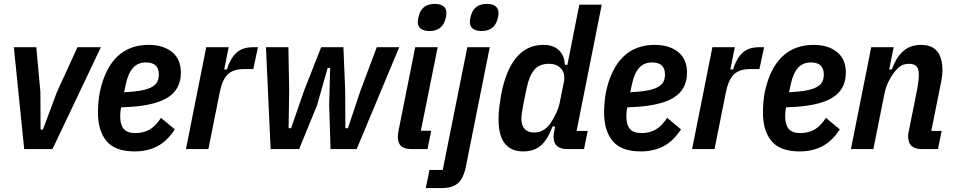

<svg xmlns="http://www.w3.org/2000/svg" viewBox="-20 -764 4894 984"><path d="M104 0 51 -522H166L187 -293L188 -100H200L272 -293L377 -522H497L249 0Z M670 12Q571 12 526.5 -40.5Q482 -93 482 -188Q482 -212 484.5 -241Q487 -270 492 -294Q517 -411 579.5 -472.5Q642 -534 742 -534Q816 -534 861.5 -497.5Q907 -461 907 -392Q907 -303 833.5 -260.5Q760 -218 601 -214Q598 -202 597 -189.5Q596 -177 596 -168Q596 -125 614 -103.5Q632 -82 674 -82Q715 -82 746.5 -100Q778 -118 805 -160L876 -101Q837 -41 786.5 -14.5Q736 12 670 12ZM728 -444Q686 -444 661 -415.5Q636 -387 624 -329L616 -291Q670 -294 704.5 -300.5Q739 -307 759 -318.5Q779 -330 786.5 -345.5Q794 -361 794 -382Q794 -444 728 -444Z M933 0 1037 -522H1152L1129 -408H1143Q1159 -462 1190 -492Q1221 -522 1277 -522H1302L1278 -410H1230Q1176 -410 1147.5 -383Q1119 -356 1106 -290L1048 0Z M1343 -522H1458L1462 -301L1459 -107H1472L1539 -301L1626 -522H1740L1749 -301L1750 -107H1763L1828 -301L1911 -522H2026L1808 0H1674L1667 -226L1672 -415H1659L1605 -225L1513 0H1367Z M2181 -605Q2152 -605 2136.5 -617Q2121 -629 2121 -651Q2121 -666 2127 -686Q2144 -744 2208 -744Q2237 -744 2252.5 -732Q2268 -720 2268 -698Q2268 -682 2262 -663Q2245 -605 2181 -605ZM2089 0Q2053 0 2036 -15Q2019 -30 2019 -64Q2019 -80 2023 -97L2108 -522H2223L2137 -94H2190L2171 0Z M2375 -522H2490L2368 88Q2356 149 2327.5 174.5Q2299 200 2242 200H2162L2181 107H2249ZM2448 -605Q2419 -605 2403.5 -617Q2388 -629 2388 -651Q2388 -666 2394 -686Q2411 -744 2475 -744Q2504 -744 2519.5 -732Q2535 -720 2535 -698Q2535 -682 2529 -663Q2512 -605 2448 -605Z M2887 0Q2817 0 2817 -63Q2817 -76 2821 -95L2825 -116H2812Q2786 -47 2751 -17.5Q2716 12 2662 12Q2600 12 2567.5 -28Q2535 -68 2535 -154Q2535 -184 2539 -216Q2543 -248 2548 -277Q2571 -401 2625 -467.5Q2679 -534 2765 -534Q2816 -534 2844.5 -506.5Q2873 -479 2875 -432H2888L2949 -740H3064L2935 -93H2992L2973 0ZM2717 -85Q2770 -85 2803 -135Q2819 -159 2831.5 -186.5Q2844 -214 2849 -240L2870 -345Q2878 -385 2856.5 -411Q2835 -437 2793 -437Q2744 -437 2718 -406Q2692 -375 2679 -312L2662 -229Q2658 -209 2655 -188Q2652 -167 2652 -155Q2652 -122 2668.5 -103.5Q2685 -85 2717 -85Z M3264 12Q3165 12 3120.5 -40.5Q3076 -93 3076 -188Q3076 -212 3078.5 -241Q3081 -270 3086 -294Q3111 -411 3173.5 -472.5Q3236 -534 3336 -534Q3410 -534 3455.5 -497.5Q3501 -461 3501 -392Q3501 -303 3427.5 -260.5Q3354 -218 3195 -214Q3192 -202 3191 -189.5Q3190 -177 3190 -168Q3190 -125 3208 -103.5Q3226 -82 3268 -82Q3309 -82 3340.5 -100Q3372 -118 3399 -160L3470 -101Q3431 -41 3380.5 -14.5Q3330 12 3264 12ZM3322 -444Q3280 -444 3255 -415.5Q3230 -387 3218 -329L3210 -291Q3264 -294 3298.5 -300.5Q3333 -307 3353 -318.5Q3373 -330 3380.5 -345.5Q3388 -361 3388 -382Q3388 -444 3322 -444Z M3527 0 3631 -522H3746L3723 -408H3737Q3753 -462 3784 -492Q3815 -522 3871 -522H3896L3872 -410H3824Q3770 -410 3741.5 -383Q3713 -356 3700 -290L3642 0Z M4078 12Q3979 12 3934.5 -40.5Q3890 -93 3890 -188Q3890 -212 3892.5 -241Q3895 -270 3900 -294Q3925 -411 3987.5 -472.5Q4050 -534 4150 -534Q4224 -534 4269.5 -497.5Q4315 -461 4315 -392Q4315 -303 4241.5 -260.5Q4168 -218 4009 -214Q4006 -202 4005 -189.5Q4004 -177 4004 -168Q4004 -125 4022 -103.5Q4040 -82 4082 -82Q4123 -82 4154.5 -100Q4186 -118 4213 -160L4284 -101Q4245 -41 4194.5 -14.5Q4144 12 4078 12ZM4136 -444Q4094 -444 4069 -415.5Q4044 -387 4032 -329L4024 -291Q4078 -294 4112.5 -300.5Q4147 -307 4167 -318.5Q4187 -330 4194.5 -345.5Q4202 -361 4202 -382Q4202 -444 4136 -444Z M4341 0 4445 -522H4560L4537 -408H4551Q4573 -471 4609.5 -502.5Q4646 -534 4701 -534Q4810 -534 4810 -403Q4810 -386 4806.5 -363Q4803 -340 4799 -323L4753 -93H4806L4787 0H4704Q4634 0 4634 -65Q4634 -72 4635 -79.5Q4636 -87 4638 -94L4681 -309Q4684 -326 4686.5 -346Q4689 -366 4689 -380Q4689 -411 4677 -424Q4665 -437 4639 -437Q4613 -437 4595.5 -425.5Q4578 -414 4561 -391Q4544 -368 4531.5 -341.5Q4519 -315 4513 -285L4456 0Z"/></svg>

Font: IBM Plex Sans Condensed SemiBold
Style: Italic
Weight: 600
Width: 3
Italic angle: -11°
Designer: Mike Abbink, Paul van der Laan, Pieter van Rosmalen
Foundry: Bold Monday
Version: Version 1.3